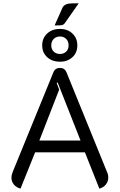

<svg xmlns="http://www.w3.org/2000/svg" viewBox="-20 -1113 713 1142"><path d="M352 -1068Q365 -1093 409 -1093H448L366 -976Q359 -966 348 -963.5Q337 -961 305 -962ZM231 -843Q231 -886 260.5 -913.5Q290 -941 337 -941Q382 -941 411 -913.5Q440 -886 440 -843Q440 -800 411 -773Q382 -746 337 -746Q290 -746 260.5 -773Q231 -800 231 -843ZM388 -843Q388 -867 373.5 -881.5Q359 -896 337 -896Q314 -896 299.5 -881.5Q285 -867 285 -843Q285 -820 299.5 -806Q314 -792 337 -792Q359 -792 373.5 -806Q388 -820 388 -843ZM48 -57Q48 -70 55 -89L298 -684Q308 -709 337 -709Q364 -709 375 -684L617 -89Q624 -74 624 -57Q624 -34 610 -16Q596 2 571 9L485 -207H189L102 9Q77 2 62.5 -15.5Q48 -33 48 -57ZM459 -277 323 -622 317 -620 332 -580 214 -277Z"/></svg>

Font: K2D Light
Style: Regular
Weight: 300
Designer: Katatrad Aksorn Co.,Ltd.
Foundry: Cadson Demak Co.,Ltd.
Version: Version 1.000; ttfautohint (v1.6)